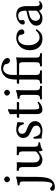

<svg xmlns="http://www.w3.org/2000/svg" viewBox="1098 -1884 961 3293"><g transform="rotate(-90 1578.5 -237.5)"><path d="M99.1 -599.1Q99.1 -616.7 116 -631.8Q132.8 -647 150.9 -647Q170.4 -647 184.8 -630.4Q199.2 -613.8 199.2 -595.2Q199.2 -578.6 183.1 -562.7Q167 -546.9 147 -546.9Q128.9 -546.9 114 -563.2Q99.1 -579.6 99.1 -599.1ZM112.8 -316.9Q112.8 -339.4 110.6 -351.1Q108.4 -362.8 100.3 -370.4Q92.3 -377.9 81.3 -380.4Q70.3 -382.8 47.9 -384.8Q46.4 -389.6 45.4 -398.9Q44.4 -408.2 45.9 -413.1Q142.1 -425.3 183.1 -441.9Q195.8 -441.9 195.8 -435.1Q191.9 -370.6 191.9 -320.8V-109.9Q191.9 -18.1 182.6 43.2Q173.3 104.5 157.7 136.7Q142.1 168.9 117.2 189Q76.2 223.1 6.8 223.1Q-10.7 223.1 -29.3 211.4Q-47.9 199.7 -47.9 180.2Q-47.9 167.5 -36.6 154.8Q-25.4 142.1 -16.1 142.1Q-10.7 142.1 -5.6 143.6Q-0.5 145 2.9 146.5Q6.3 147.9 10.7 151.4Q15.1 154.8 16.8 156.7Q18.6 158.7 22.5 163.1L27.8 168Q39.1 179.2 59.1 179.2Q71.3 179.2 80.3 169.9Q89.4 160.6 95.2 141.8Q101.1 123 104.7 101.6Q108.4 80.1 110.1 48.1Q111.8 16.1 112.3 -11Q112.8 -38.1 112.8 -76.2Z M488.8 9.8Q460 9.8 437.5 2.2Q415 -5.4 400.6 -18.1Q386.2 -30.8 377 -48.6Q367.7 -66.4 363.8 -85.4Q359.9 -104.5 359.9 -126V-317.9Q359.9 -365.2 347.4 -380.1Q335 -395 297.9 -397.9Q293.5 -402.3 293.5 -414.6Q293.5 -426.8 297.9 -431.2Q372.1 -429.2 399.9 -429.2Q425.3 -429.2 435.1 -431.2Q442.9 -431.2 442.9 -424.8Q439 -351.6 439 -321.8V-140.1Q439 -108.9 447 -86.9Q455.1 -64.9 468.3 -54.9Q481.4 -44.9 493.7 -41Q505.9 -37.1 519 -37.1Q557.1 -37.1 612.8 -85Q623 -93.8 626 -101.3Q628.9 -108.9 628.9 -124V-316.9Q628.9 -365.2 616.7 -380.4Q604.5 -395.5 566.9 -397.9Q562.5 -402.3 562.5 -414.6Q562.5 -426.8 566.9 -431.2Q641.1 -429.2 668.9 -429.2Q694.3 -429.2 704.1 -431.2Q711.9 -431.2 711.9 -424.8Q708 -351.6 708 -321.8V-129.9Q708 -90.8 721.4 -75.7Q734.9 -60.5 780.8 -57.1Q785.2 -52.7 785.2 -43.5Q785.2 -34.2 780.8 -29.8Q696.8 -20.5 660.2 9.8Q649.9 13.2 641.1 9.8Q629.9 -25.4 629.9 -48.8Q629.9 -52.2 627.9 -53.2Q626 -54.2 623.3 -53.2Q620.6 -52.2 618.2 -50.3Q543 9.8 488.8 9.8Z M844.7 -138.2Q849.1 -142.6 860.4 -143.1Q871.6 -143.6 876 -139.2Q880.9 -117.7 883.5 -107.4Q886.2 -97.2 895.3 -77.1Q904.3 -57.1 915 -46.9Q936 -22.9 985.8 -22.9Q1018.1 -22.9 1044.4 -41Q1070.8 -59.1 1070.8 -92.8Q1070.8 -125.5 1050.3 -145.5Q1030.3 -165 968.8 -190.9Q908.2 -216.3 883.5 -245.1Q858.9 -273.9 858.9 -327.1Q858.9 -374 901.1 -406.5Q943.4 -439 1000 -439Q1022.9 -439 1047.4 -435.5Q1071.8 -432.1 1097.7 -426.5Q1123.5 -420.9 1130.9 -419.9Q1130.4 -406.7 1127.7 -370.4Q1125 -334 1125 -314Q1120.6 -309.6 1108.9 -309.1Q1097.2 -308.6 1092.8 -313Q1088.9 -336.9 1079.8 -355Q1070.8 -373 1060.8 -382.3Q1050.8 -391.6 1038.1 -397.2Q1025.4 -402.8 1016.8 -404.3Q1008.3 -405.8 1000 -405.8Q972.2 -405.8 950.9 -388.4Q929.7 -371.1 929.7 -341.8Q929.7 -330.1 932.4 -320.3Q935.1 -310.5 938.5 -303.5Q941.9 -296.4 950.4 -289.3Q959 -282.2 964.8 -278.1Q970.7 -273.9 984.1 -267.8Q997.6 -261.7 1004.9 -258.8L1029.8 -249Q1085.4 -228 1116.2 -196.3Q1147 -164.6 1147 -116.2Q1147 -87.9 1135.7 -65.2Q1124.5 -42.5 1107.2 -28.8Q1089.8 -15.1 1067.9 -6.1Q1045.9 2.9 1026.1 6.3Q1006.3 9.8 987.8 9.8Q939 9.8 897 -1Q890.1 -2.9 877 -2.9Q866.7 -2.9 852.1 0Q852.1 -46.4 844.7 -138.2Z M1222.7 -429.2H1268.6Q1268.6 -521 1266.6 -543.9Q1266.6 -546.9 1268.3 -549.1Q1270 -551.3 1274.7 -553.5Q1279.3 -555.7 1280.8 -556.6L1338.9 -583Q1351.6 -583 1351.6 -573.2Q1347.7 -532.7 1347.7 -467.8V-429.2H1467.8Q1475.6 -429.2 1475.6 -422.9V-402.8Q1475.6 -397 1468 -393.6Q1460.4 -390.1 1451.7 -390.1H1347.7V-137.2Q1347.7 -87.9 1354.7 -66.4Q1361.8 -44.9 1380.9 -44.9Q1426.3 -44.9 1462.9 -73.2Q1477.5 -71.8 1480.5 -56.2Q1451.7 -23.9 1416.3 -7.1Q1380.9 9.8 1345.7 9.8Q1268.6 9.8 1268.6 -88.9V-390.1H1209.5Q1204.6 -390.1 1204.6 -396V-409.2Q1204.6 -416.5 1209 -422.9Q1213.4 -429.2 1222.7 -429.2Z M1585.4 -599.1Q1585.4 -616.7 1602.5 -631.8Q1619.6 -647 1637.7 -647Q1657.2 -647 1671.4 -630.6Q1685.5 -614.3 1685.5 -595.2Q1685.5 -578.6 1669.7 -562.7Q1653.8 -546.9 1633.8 -546.9Q1615.7 -546.9 1600.6 -563.2Q1585.4 -579.6 1585.4 -599.1ZM1676.8 -122.1Q1676.8 -100.6 1677.5 -86.9Q1678.2 -73.2 1681.9 -62.5Q1685.5 -51.8 1689.5 -46.6Q1693.4 -41.5 1702.9 -37.8Q1712.4 -34.2 1721.7 -33Q1731 -31.7 1748.5 -30.8Q1752.9 -26.4 1752.9 -14.4Q1752.9 -2.4 1748.5 2Q1662.6 0 1637.7 0Q1609.4 0 1525.4 2Q1521 -2.4 1521 -14.4Q1521 -26.4 1525.4 -30.8Q1543.5 -32.2 1552.2 -33.4Q1561 -34.7 1571 -38.3Q1581.1 -42 1584.7 -47.1Q1588.4 -52.2 1592.3 -62.7Q1596.2 -73.2 1596.9 -86.9Q1597.7 -100.6 1597.7 -122.1V-316.9Q1597.7 -339.4 1595.5 -351.1Q1593.3 -362.8 1585.2 -370.4Q1577.1 -377.9 1566.2 -380.4Q1555.2 -382.8 1532.7 -384.8Q1531.2 -389.6 1530.3 -398.9Q1529.3 -408.2 1530.8 -413.1Q1625.5 -425.3 1667.5 -441.9Q1680.7 -441.9 1680.7 -435.1Q1676.8 -371.1 1676.8 -321.3Z M2236.8 -122.1Q2236.8 -100.6 2237.5 -86.9Q2238.3 -73.2 2241.9 -62.5Q2245.6 -51.8 2249.5 -46.6Q2253.4 -41.5 2262.9 -37.8Q2272.5 -34.2 2281.7 -33Q2291 -31.7 2308.6 -30.8Q2313 -26.4 2313 -14.4Q2313 -2.4 2308.6 2Q2222.7 0 2197.8 0Q2174.8 0 2090.8 2Q2086.4 -2.4 2086.4 -14.4Q2086.4 -26.4 2090.8 -30.8Q2114.3 -32.2 2125 -34.7Q2135.7 -37.1 2144.5 -46.9Q2153.3 -56.6 2155.5 -73.2Q2157.7 -89.8 2157.7 -122.1V-318.8Q2157.7 -357.9 2149.4 -374Q2141.1 -390.1 2118.7 -390.1H1939.5V-122.1Q1939.5 -100.1 1940.2 -86.7Q1940.9 -73.2 1944.6 -62.5Q1948.2 -51.8 1952.4 -46.6Q1956.5 -41.5 1966.3 -37.8Q1976.1 -34.2 1985.6 -33Q1995.1 -31.7 2013.7 -30.8Q2018.1 -26.4 2018.1 -14.4Q2018.1 -2.4 2013.7 2Q1927.7 0 1900.4 0Q1879.4 0 1795.4 2Q1791 -2.4 1791 -14.4Q1791 -26.4 1795.4 -30.8Q1814 -32.2 1823.2 -33.9Q1832.5 -35.6 1841.6 -40.5Q1850.6 -45.4 1853.8 -55.4Q1856.9 -65.4 1858.9 -80.8Q1860.8 -96.2 1860.8 -122.1V-390.1H1793.5Q1788.6 -390.1 1788.6 -396V-409.2Q1788.6 -416.5 1793.9 -422.9Q1799.3 -429.2 1811.5 -429.2H1860.8V-443.8Q1860.8 -507.8 1872.1 -552.7Q1882.8 -597.2 1912.6 -631.8Q1941.4 -665.5 1979 -681.6Q2016.6 -698.2 2053.7 -698.2Q2082.5 -698.2 2117.9 -689Q2153.3 -679.7 2174.8 -666Q2230.5 -631.8 2230.5 -587.9Q2230.5 -572.3 2217.8 -559.6Q2205.1 -546.9 2188.5 -546.9Q2163.6 -546.9 2147.7 -561.8Q2131.8 -576.7 2126.5 -611.8Q2122.1 -638.2 2097.2 -651.1Q2072.3 -664.1 2041.5 -664.1Q2022.9 -664.1 2000.7 -650.4Q1978.5 -636.7 1961.4 -606Q1939.5 -566.4 1939.5 -485.8V-429.2H2136.7Q2199.7 -429.2 2230.5 -441.9Q2240.7 -441.9 2240.7 -436Q2236.8 -372.1 2236.8 -333Z M2724.1 -90.8Q2700.2 -51.3 2672.6 -28.3Q2645 -5.4 2619.4 2.2Q2593.8 9.8 2561 9.8Q2468.3 9.8 2415.8 -49.8Q2363.3 -109.4 2363.3 -208Q2363.3 -259.3 2381.3 -303.7Q2399.4 -348.1 2428.7 -377.2Q2458 -406.2 2494.4 -422.6Q2530.8 -439 2568.4 -439Q2639.2 -439 2680.2 -412.6Q2721.2 -386.2 2721.2 -344.2Q2721.2 -323.2 2705.8 -311.5Q2690.4 -299.8 2672.4 -299.8Q2638.2 -299.8 2634.3 -335.9Q2632.3 -351.6 2629.4 -362.1Q2626.5 -372.6 2619.4 -383.5Q2612.3 -394.5 2598.1 -400.1Q2584 -405.8 2563 -405.8Q2512.7 -405.8 2481 -358.4Q2449.2 -311 2449.2 -230Q2449.2 -144 2487.8 -91.6Q2526.4 -39.1 2583 -39.1Q2651.9 -39.1 2703.1 -105Q2718.8 -103 2724.1 -90.8Z M3042 -232.9 2962.9 -211.9Q2868.2 -187 2868.2 -102.1Q2868.2 -75.2 2887 -53Q2905.8 -30.8 2939.9 -30.8Q2974.1 -30.8 3027.8 -74.2Q3042 -85 3042 -100.1ZM3042 -47.9H3040L3020 -32.2Q2986.8 -6.3 2966.1 1.7Q2945.3 9.8 2911.1 9.8Q2854.5 9.8 2819.8 -16.1Q2785.2 -42 2785.2 -98.1Q2785.2 -147.9 2830.6 -186.3Q2876 -224.6 2950.2 -243.2L3036.1 -264.2Q3042 -266.1 3042 -275.9Q3042 -405.8 2960.9 -405.8Q2927.7 -405.8 2902.8 -395.3Q2877.9 -384.8 2877.9 -363.8Q2877.9 -350.1 2879.9 -344.2Q2882.8 -338.4 2882.8 -326.2Q2882.8 -314.5 2870.8 -303.7Q2858.9 -293 2838.9 -293Q2804.2 -293 2804.2 -328.1Q2804.2 -354.5 2828.1 -380.4Q2852.1 -406.2 2890.6 -422.6Q2929.2 -439 2969.2 -439Q2993.2 -439 3013.2 -435.3Q3033.2 -431.6 3053.7 -420.4Q3074.2 -409.2 3088.4 -391.1Q3102.5 -373 3111.3 -342Q3120.1 -311 3120.1 -270V-121.1Q3120.1 -106.9 3120.4 -98.6Q3120.6 -90.3 3121.8 -78.9Q3123 -67.4 3125.5 -61Q3127.9 -54.7 3132.3 -48.3Q3136.7 -42 3143.8 -39.1Q3150.9 -36.1 3160.2 -36.1Q3169.4 -36.1 3175.8 -40Q3182.1 -43.9 3185.5 -47.9Q3189 -51.8 3190.9 -51.8Q3193.8 -51.8 3199 -45.9Q3204.1 -40 3204.1 -35.2Q3204.1 -31.7 3193.6 -21.5Q3183.1 -11.2 3162.1 -0.7Q3141.1 9.8 3119.1 9.8Q3100.6 9.8 3085.9 3.9Q3071.3 -2 3062.7 -11.5Q3054.2 -21 3049.3 -29.8Q3044.4 -38.6 3042 -47.9Z"/></g></svg>

Font: Linux Libertine G
Style: Regular
Weight: 400
Designer: Philipp H. Poll
Foundry: Philipp H. Poll
Version: Version 4.7.5